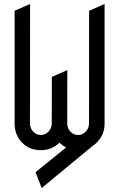

<svg xmlns="http://www.w3.org/2000/svg" viewBox="-20 -758 602 969"><path d="M53.7 -133.3V-703.6L131.8 -737.8L131.3 -135.3Q131.3 -110.8 147.5 -93.8Q163.6 -76.7 185.5 -76.7Q208.5 -76.7 224.6 -93.8Q241.2 -111.3 241.2 -134.8V-135.3L241.7 -370.1L319.8 -404.3L319.3 -135.3Q319.3 -110.8 335.4 -93.8Q351.6 -76.7 373.5 -76.7Q388.7 -76.7 400.9 -84L412.6 -93.8Q429.2 -110.8 429.2 -135.3L429.7 -703.6L507.8 -737.8V-132.8Q507.8 -78.1 468.8 -39.1Q458.5 -28.8 447.3 -21.5L190.4 190.9L159.2 111.3L313.5 -13.7Q295.4 -22.9 280.3 -38.1Q241.2 0 186.5 0Q127.9 0 91.3 -38.1Q54.2 -76.7 53.7 -133.3Z"/></svg>

Font: NovaMono
Style: Regular
Weight: 400
Monospace: yes
Version: Version 1.2